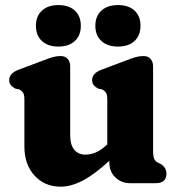

<svg xmlns="http://www.w3.org/2000/svg" viewBox="-20 -706 693 740"><path d="M74 -141.5V-321.5Q74 -342 68.5 -349.5Q63 -357 54 -361.5L39 -364.5Q28.5 -370 22 -377.5Q15.5 -385 15.5 -397.5Q15.5 -423.5 51 -437L146.5 -473Q168.5 -481.5 183.2 -485.8Q198 -490 214 -490Q231 -490 240.8 -479Q250.5 -468 250.5 -450V-184.5Q250.5 -148 266.2 -129Q282 -110 309.5 -110Q328 -110 347.5 -117.8Q367 -125.5 388 -144.5L393.5 -149.5V-321.5Q393.5 -342 388 -349.5Q382.5 -357 373.5 -361.5L358.5 -364.5Q348 -370 341.5 -377.5Q335 -385 335 -397.5Q335 -423.5 370.5 -437L466 -473Q488 -481.5 502.8 -485.8Q517.5 -490 533.5 -490Q550.5 -490 560.2 -479Q570 -468 570 -450V-126Q570 -103 574.5 -93.8Q579 -84.5 587 -80L598 -75Q621.5 -60.5 621.5 -37Q621.5 0 580.5 0H481Q448 0 424.8 -22.2Q401.5 -44.5 401.5 -79V-86.5Q343.5 -33 298.5 -9.8Q253.5 13.5 214 13.5Q152 13.5 113 -29.5Q74 -72.5 74 -141.5ZM205 -526.5Q165 -526.5 141.8 -547.8Q118.5 -569 118.5 -606.5Q118.5 -644 141.8 -665.2Q165 -686.5 205 -686.5Q245.5 -686.5 268.5 -665.2Q291.5 -644 291.5 -606.5Q291.5 -569.5 268.5 -548Q245.5 -526.5 205 -526.5ZM434.5 -526.5Q394.5 -526.5 371 -547.8Q347.5 -569 347.5 -606.5Q347.5 -644 371 -665.2Q394.5 -686.5 434.5 -686.5Q475.5 -686.5 498.5 -665.2Q521.5 -644 521.5 -606.5Q521.5 -569.5 498.5 -548Q475.5 -526.5 434.5 -526.5Z"/></svg>

Font: Fraunces 9pt S100
Style: Bold
Weight: 700
Version: Version 1.000; ttfautohint (v1.8.3)